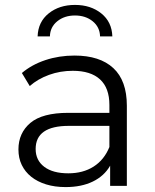

<svg xmlns="http://www.w3.org/2000/svg" viewBox="-20 -756 630 781"><path d="M496 -326V0H428V-82Q404 -40 357.5 -17.5Q311 5 247 5Q203 5 167.5 -6Q132 -17 107 -37Q82 -57 68.5 -85Q55 -113 55 -148Q55 -215 103.5 -256Q152 -297 258 -297H425V-329Q425 -398 387 -433Q349 -468 276 -468Q225 -468 179.5 -451.5Q134 -435 101 -406L69 -459Q109 -493 164.5 -511.5Q220 -530 283 -530Q386 -530 441 -479Q496 -428 496 -326ZM425 -158V-244H260Q125 -244 125 -150Q125 -104 160 -77.5Q195 -51 258 -51Q318 -51 361 -78.5Q404 -106 425 -158ZM285 -736Q349 -736 392 -701.5Q435 -667 437 -608H387Q386 -646 357 -669.5Q328 -693 285 -693Q242 -693 213 -669.5Q184 -646 183 -608H133Q135 -667 178 -701.5Q221 -736 285 -736Z"/></svg>

Font: CMG Sans
Style: Regular
Weight: 400
Designer: Julieta Ulanovsky
Foundry: Julieta Ulanovsky
Version: Version 7.200